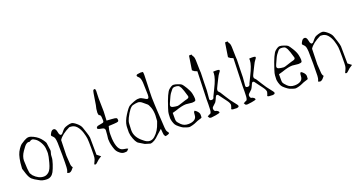

<svg xmlns="http://www.w3.org/2000/svg" viewBox="-42 -1292 3659 1955"><g transform="rotate(-20 1787.5 -314.5)"><path d="M350.6 -329.1 362.3 -245.1Q362.3 -232.4 356.4 -217.3Q350.6 -202.1 350.6 -176.3Q350.6 -150.4 335.4 -104.5Q320.3 -58.6 304.7 -28.3Q278.3 20.5 228.5 20.5Q178.7 20.5 144.5 -2Q101.6 -24.4 81.5 -42.5Q61.5 -60.5 45.4 -106.9Q29.3 -153.3 26.4 -167L31.2 -229.5Q38.1 -280.3 47.9 -310.5Q57.6 -340.8 76.7 -368.2Q95.7 -395.5 108.4 -405.3Q121.1 -415 149.4 -431.2Q177.7 -447.3 197.8 -447.3Q217.8 -447.3 246.6 -433.1Q275.4 -418.9 294.9 -402.3Q314.5 -385.7 331.1 -362.3Q347.7 -338.9 350.6 -329.1ZM222.7 -412.1H221.7Q209 -411.1 199.2 -403.3V-402.3Q196.3 -399.4 193.4 -399.4Q193.4 -399.4 192.4 -399.4L176.8 -400.4Q168 -400.4 152.8 -389.6Q137.7 -378.9 105.5 -331.5Q73.2 -284.2 72.3 -239.3L76.2 -151.4Q81.1 -106.4 84 -97.7L102.5 -69.3Q152.3 -16.6 208 -16.6H210.9Q237.3 -16.6 263.2 -38.6Q289.1 -60.5 307.6 -129.9Q326.2 -198.2 327.1 -225.6Q327.1 -225.6 327.1 -236.3Q327.1 -236.3 327.1 -245.1Q327.1 -263.7 324.2 -283.2Q320.3 -313.5 300.8 -347.2Q281.2 -380.9 258.3 -396.5Q235.4 -412.1 222.7 -412.1Z M500 -305.7Q497.1 -182.6 495.6 -138.7L502 -44.9Q503.9 -19 516.6 -5.9Q511.7 2 495.6 19Q479.5 36.1 462.9 36.1L445.3 31.2Q444.3 29.3 444.3 26.9Q444.3 24.4 449.7 13.7Q455.1 2.9 457 -28.8Q459 -60.5 459 -159.2Q459 -257.8 457 -291Q455.1 -324.2 450.2 -340.8Q445.3 -357.4 432.1 -368.2Q418.9 -378.9 418.9 -385.7Q418.9 -392.6 432.1 -414.1Q445.3 -435.5 464.4 -435.5Q484.4 -435.5 492.2 -405.3Q493.2 -401.4 495.6 -390.1Q498 -378.9 500 -373Q502 -367.2 506.8 -361.8Q511.7 -356.4 517.1 -356.4Q522.5 -356.4 526.4 -358.9Q530.3 -361.3 532.7 -363.8Q535.2 -366.2 540 -372.6Q544.9 -378.9 555.7 -391.1Q566.4 -403.3 575.7 -409.7Q585 -416 609.9 -423.8Q634.8 -431.6 654.3 -431.6Q673.8 -431.6 707.5 -403.3Q741.2 -375 750.5 -347.2Q759.8 -319.3 771.5 -283.7Q783.2 -248 785.2 -227.5L787.1 -42L826.2 -11.7Q822.3 -7.8 807.1 0.5Q792 8.8 772.9 27.8Q753.9 46.9 745.6 47.4Q737.3 47.9 734.4 43.9H733.4Q732.4 43 733.4 38.6Q734.4 34.2 744.6 14.6Q754.9 -4.9 757.3 -24.9Q759.8 -44.9 759.8 -123Q759.8 -201.2 756.8 -227.5Q753.9 -253.9 740.7 -296.9Q727.5 -339.8 701.2 -370.1Q674.8 -400.4 632.8 -400.4H622.1Q531.7 -356.4 500 -305.7Z M1006.8 -429.7 1002 -334 1059.6 -330.1Q1095.7 -328.1 1106.4 -322.3Q1113.3 -317.4 1113.8 -309.1Q1114.3 -300.8 1114.3 -294.9Q1114.3 -289.1 1107.4 -284.2Q1100.6 -279.3 1061.5 -277.3L1003.9 -274.4L994.1 -234.4Q990.2 -212.9 990.2 -187.5Q990.2 -162.1 991.2 -139.6Q1001 -10.7 1063.5 -2Q1101.6 2.9 1111.3 10.7V11.7L1091.8 31.2Q1085 34.2 1062 34.2Q1039.1 34.2 1018.1 18.1Q997.1 2 987.3 -12.7Q977.5 -27.3 967.8 -60.5Q958 -93.8 955.6 -115.2Q953.1 -136.7 953.1 -152.3Q954.1 -168 958 -193.4L961.9 -246.1Q960 -269.5 931.6 -273.4Q903.3 -277.3 885.7 -286.1V-303.7L898.4 -313.5L957 -325.2Q969.7 -329.1 969.7 -346.2Q969.7 -363.3 967.3 -386.7Q964.8 -410.2 947.3 -413.1Q943.4 -419.9 941.4 -440.4L945.3 -481.4Q953.1 -506.8 963.9 -582Q974.6 -657.2 981.4 -670.9Q986.3 -676.8 993.7 -677.2Q1001 -677.7 1002.9 -674.8L1006.8 -654.3Q1006.8 -641.6 1005.4 -621.1Q1003.9 -600.6 1003.9 -571.3Q1003.9 -542 1005.4 -498.5Q1006.8 -455.1 1006.8 -429.7Z M1488.3 -215.3Q1488.3 -265.1 1474.6 -301.8Q1460.9 -338.4 1449.7 -346.2Q1438.5 -354 1413.6 -376.5Q1388.7 -398.9 1365.2 -398.9Q1341.8 -398.9 1308.6 -390.1Q1273.4 -380.4 1224.6 -282.7Q1209 -251.5 1208 -225.1L1205.1 -159.7V-152.8Q1205.1 -77.6 1283.2 -18.1Q1316.4 11.2 1346.7 11.2Q1346.7 11.2 1347.7 11.2Q1377 11.2 1401.4 -11.2Q1452.1 -55.2 1477.5 -134.3Q1481.4 -147 1484.4 -153.8ZM1173.8 -143.1 1174.8 -195.8 1175.8 -213.4Q1180.7 -262.2 1219.7 -323.7Q1258.8 -385.3 1277.8 -396.5Q1296.9 -407.7 1329.6 -419.9Q1362.3 -432.1 1374 -432.1H1398.4Q1406.2 -432.1 1433.6 -416.5Q1460.9 -398.9 1466.8 -398.9Q1467.8 -398.9 1468.8 -398.9Q1473.6 -398.9 1476.6 -400.9Q1480.5 -402.8 1482.4 -407.7Q1484.4 -412.6 1485.4 -417.5Q1486.3 -422.4 1486.8 -429.7Q1487.3 -437 1487.3 -441.9L1483.4 -570.8Q1479.5 -620.6 1462.9 -634.8Q1446.3 -648.9 1446.3 -655.8V-659.7Q1447.3 -666.5 1458 -670.4L1496.1 -675.3Q1512.7 -674.3 1519.5 -672.4Q1522.5 -662.6 1522.5 -637.7Q1522.5 -612.8 1520 -556.6Q1517.6 -500.5 1516.6 -456.5Q1515.6 -427.2 1515.6 -407.7Q1515.6 -407.7 1515.6 -389.2Q1515.6 -365.7 1518.1 -318.4Q1520.5 -271 1522 -243.2Q1523.4 -215.3 1527.3 -155.3Q1531.2 -95.2 1532.7 -63.5Q1534.2 -31.7 1544.4 -18.6Q1554.7 -5.4 1556.6 -0.5L1554.7 6.3Q1550.8 10.3 1537.1 15.1L1513.7 21Q1510.7 19 1504.4 9.8Q1498 0.5 1497.1 -19L1493.2 -65.9L1440.4 -19Q1385.7 37.6 1342.8 39.6L1287.1 22.9L1232.4 -10.3Q1202.1 -24.9 1178.7 -108.9Z M1662.1 -112.3Q1662.1 -95.7 1666 -84.5Q1669.9 -73.2 1698.7 -44.4Q1727.5 -15.6 1772.5 -15.6H1777.3Q1813.5 -15.6 1838.9 -31.2Q1864.3 -46.9 1865.2 -79.1Q1866.2 -111.3 1873 -116.2L1878.9 -122.1L1895.5 -110.4Q1922.9 -85.9 1922.9 -62Q1922.9 -38.1 1920.9 -31.2Q1916 -27.3 1893.1 -21Q1870.1 -14.6 1851.6 -5.4Q1833 3.9 1808.1 10.3Q1783.2 16.6 1773.9 16.6Q1764.6 16.6 1743.2 9.8Q1721.7 2.9 1709.5 -2.9Q1697.3 -8.8 1673.3 -27.8Q1649.4 -46.9 1641.1 -60.1Q1632.8 -73.2 1625 -98.6Q1618.2 -124 1618.2 -135.7L1620.1 -179.7Q1620.1 -196.3 1634.8 -240.2Q1683.6 -391.6 1714.8 -417Q1746.1 -443.4 1763.7 -443.4Q1764.6 -443.4 1765.6 -443.4Q1783.2 -443.4 1810.5 -433.6Q1839.8 -423.8 1849.6 -415.5Q1859.4 -407.2 1885.3 -365.2Q1911.1 -323.2 1918 -290.5Q1924.8 -257.8 1924.8 -238.3Q1924.8 -218.8 1918 -213.4Q1911.1 -208 1883.8 -207L1818.4 -213.9H1817.4Q1776.4 -213.9 1704.1 -188.5L1662.1 -176.8ZM1867.2 -285.2Q1845.7 -361.3 1833.5 -385.3Q1821.3 -409.2 1807.6 -414.6Q1793.9 -419.9 1772.9 -419.9Q1752 -419.9 1740.2 -405.3L1739.3 -404.3Q1710 -371.1 1696.3 -340.3Q1682.6 -309.6 1677.7 -299.3Q1672.9 -289.1 1670.9 -284.2Q1668.9 -279.3 1666.5 -273.4Q1664.1 -267.6 1663.1 -263.7Q1662.1 -259.8 1662.1 -255.9Q1662.1 -252 1663.1 -248.5Q1664.1 -245.1 1667 -242.7Q1669.9 -240.2 1671.9 -238.8Q1673.8 -237.3 1678.2 -235.8Q1682.6 -234.4 1684.6 -233.9Q1686.5 -233.4 1690.9 -232.4Q1695.3 -231.4 1709 -229Q1722.7 -226.6 1733.4 -226.6Q1744.1 -226.6 1777.3 -238.3Q1810.5 -250 1824.2 -253.4Q1837.9 -256.8 1843.3 -258.3Q1848.6 -259.8 1852.1 -261.2Q1855.5 -262.7 1859.9 -265.1Q1864.3 -267.6 1866.2 -271.5L1868.2 -283.2Z M2061.5 -78.1Q2061.5 -44.9 2086.9 -44.9Q2106.4 -35.2 2108.9 -28.3Q2111.3 -21.5 2112.3 -17.6H2111.3Q2104.5 -10.7 2065.9 -4.4Q2027.3 2 2017.1 2Q2006.8 2 2001 0Q1993.2 -2.9 1986.3 -19.5Q1979.5 -15.6 1978.5 -15.6Q1978.5 -16.6 2003.9 -33.2H2004.9Q2019.5 -33.2 2026.4 -50.3Q2033.2 -67.4 2033.2 -135.7V-188.5L2043 -489.3L2013.7 -502Q2000 -512.7 1994.1 -517.6L2017.6 -668.9Q2022.5 -669.9 2028.3 -669.9H2039.1Q2040 -669.9 2041 -670.9Q2043 -670.9 2044.9 -669.9Q2046.9 -658.2 2057.1 -644.5Q2067.4 -630.9 2067.4 -578.1Q2067.4 -525.4 2069.3 -496.1Q2071.3 -466.8 2071.3 -462.9L2068.4 -361.3Q2068.4 -259.8 2061.5 -212.9L2058.6 -182.6Q2058.6 -165 2081.1 -165Q2103.5 -165 2107.4 -190.4Q2112.3 -203.1 2141.6 -260.7Q2192.4 -360.4 2193.4 -413.1V-416L2192.4 -418L2193.4 -430.7L2222.7 -431.6Q2250 -431.6 2256.8 -426.8Q2259.8 -421.9 2259.8 -418L2258.8 -416Q2258.8 -412.1 2245.6 -396Q2232.4 -379.9 2219.2 -351.6Q2206.1 -323.2 2187 -287.6Q2168 -252 2168 -238.8Q2168 -225.6 2173.8 -220.7H2174.8Q2181.6 -214.8 2188 -206.1Q2194.3 -197.3 2226.1 -145.5Q2257.8 -93.8 2286.1 -60.5Q2314.5 -27.3 2316.4 -14.6Q2315.4 1 2282.2 1Q2281.2 0 2280.3 0Q2245.1 0 2241.2 -3.9L2234.4 -9.8Q2235.4 -13.7 2241.2 -25.4L2248 -49.8Q2248 -71.3 2223.6 -103.5L2158.2 -191.4Q2152.3 -195.3 2148.9 -195.3Q2145.5 -195.3 2143.1 -194.8Q2140.6 -194.3 2138.7 -191.9Q2136.7 -189.5 2135.3 -187.5Q2133.8 -185.5 2131.3 -181.2Q2128.9 -176.8 2127.9 -174.3Q2127 -171.9 2124.5 -166Q2122.1 -160.2 2114.3 -144.5Q2108.4 -128.9 2090.8 -115.2Q2061.5 -91.8 2061.5 -80.1Z M2452.1 -78.1Q2452.1 -44.9 2477.5 -44.9Q2497.1 -35.2 2499.5 -28.3Q2502 -21.5 2502.9 -17.6H2502Q2495.1 -10.7 2456.5 -4.4Q2418 2 2407.7 2Q2397.5 2 2391.6 0Q2383.8 -2.9 2377 -19.5Q2370.1 -15.6 2369.1 -15.6Q2369.1 -16.6 2394.5 -33.2H2395.5Q2410.2 -33.2 2417 -50.3Q2423.8 -67.4 2423.8 -135.7V-188.5L2433.6 -489.3L2404.3 -502Q2390.6 -512.7 2384.8 -517.6L2408.2 -668.9Q2413.1 -669.9 2418.9 -669.9H2429.7Q2430.7 -669.9 2431.6 -670.9Q2433.6 -670.9 2435.5 -669.9Q2437.5 -658.2 2447.8 -644.5Q2458 -630.9 2458 -578.1Q2458 -525.4 2460 -496.1Q2461.9 -466.8 2461.9 -462.9L2459 -361.3Q2459 -259.8 2452.1 -212.9L2449.2 -182.6Q2449.2 -165 2471.7 -165Q2494.1 -165 2498 -190.4Q2502.9 -203.1 2532.2 -260.7Q2583 -360.4 2584 -413.1V-416L2583 -418L2584 -430.7L2613.3 -431.6Q2640.6 -431.6 2647.5 -426.8Q2650.4 -421.9 2650.4 -418L2649.4 -416Q2649.4 -412.1 2636.2 -396Q2623 -379.9 2609.9 -351.6Q2596.7 -323.2 2577.6 -287.6Q2558.6 -252 2558.6 -238.8Q2558.6 -225.6 2564.5 -220.7H2565.4Q2572.3 -214.8 2578.6 -206.1Q2585 -197.3 2616.7 -145.5Q2648.4 -93.8 2676.8 -60.5Q2705.1 -27.3 2707 -14.6Q2706.1 1 2672.9 1Q2671.9 0 2670.9 0Q2635.7 0 2631.8 -3.9L2625 -9.8Q2626 -13.7 2631.8 -25.4L2638.7 -49.8Q2638.7 -71.3 2614.3 -103.5L2548.8 -191.4Q2543 -195.3 2539.6 -195.3Q2536.1 -195.3 2533.7 -194.8Q2531.2 -194.3 2529.3 -191.9Q2527.3 -189.5 2525.9 -187.5Q2524.4 -185.5 2522 -181.2Q2519.5 -176.8 2518.6 -174.3Q2517.6 -171.9 2515.1 -166Q2512.7 -160.2 2504.9 -144.5Q2499 -128.9 2481.4 -115.2Q2452.1 -91.8 2452.1 -80.1Z M2813.5 -112.3Q2813.5 -95.7 2817.4 -84.5Q2821.3 -73.2 2850.1 -44.4Q2878.9 -15.6 2923.8 -15.6H2928.7Q2964.8 -15.6 2990.2 -31.2Q3015.6 -46.9 3016.6 -79.1Q3017.6 -111.3 3024.4 -116.2L3030.3 -122.1L3046.9 -110.4Q3074.2 -85.9 3074.2 -62Q3074.2 -38.1 3072.3 -31.2Q3067.4 -27.3 3044.4 -21Q3021.5 -14.6 3002.9 -5.4Q2984.4 3.9 2959.5 10.3Q2934.6 16.6 2925.3 16.6Q2916 16.6 2894.5 9.8Q2873 2.9 2860.8 -2.9Q2848.6 -8.8 2824.7 -27.8Q2800.8 -46.9 2792.5 -60.1Q2784.2 -73.2 2776.4 -98.6Q2769.5 -124 2769.5 -135.7L2771.5 -179.7Q2771.5 -196.3 2786.1 -240.2Q2835 -391.6 2866.2 -417Q2897.5 -443.4 2915 -443.4Q2916 -443.4 2917 -443.4Q2934.6 -443.4 2961.9 -433.6Q2991.2 -423.8 3001 -415.5Q3010.7 -407.2 3036.6 -365.2Q3062.5 -323.2 3069.3 -290.5Q3076.2 -257.8 3076.2 -238.3Q3076.2 -218.8 3069.3 -213.4Q3062.5 -208 3035.2 -207L2969.7 -213.9H2968.8Q2927.7 -213.9 2855.5 -188.5L2813.5 -176.8ZM3018.6 -285.2Q2997.1 -361.3 2984.9 -385.3Q2972.7 -409.2 2959 -414.6Q2945.3 -419.9 2924.3 -419.9Q2903.3 -419.9 2891.6 -405.3L2890.6 -404.3Q2861.3 -371.1 2847.7 -340.3Q2834 -309.6 2829.1 -299.3Q2824.2 -289.1 2822.3 -284.2Q2820.3 -279.3 2817.9 -273.4Q2815.4 -267.6 2814.5 -263.7Q2813.5 -259.8 2813.5 -255.9Q2813.5 -252 2814.5 -248.5Q2815.4 -245.1 2818.4 -242.7Q2821.3 -240.2 2823.2 -238.8Q2825.2 -237.3 2829.6 -235.8Q2834 -234.4 2835.9 -233.9Q2837.9 -233.4 2842.3 -232.4Q2846.7 -231.4 2860.4 -229Q2874 -226.6 2884.8 -226.6Q2895.5 -226.6 2928.7 -238.3Q2961.9 -250 2975.6 -253.4Q2989.3 -256.8 2994.6 -258.3Q3000 -259.8 3003.4 -261.2Q3006.8 -262.7 3011.2 -265.1Q3015.6 -267.6 3017.6 -271.5L3019.5 -283.2Z M3218.8 -305.7Q3215.8 -182.6 3214.4 -138.7L3220.7 -44.9Q3222.7 -19 3235.4 -5.9Q3230.5 2 3214.4 19Q3198.2 36.1 3181.6 36.1L3164.1 31.2Q3163.1 29.3 3163.1 26.9Q3163.1 24.4 3168.5 13.7Q3173.8 2.9 3175.8 -28.8Q3177.7 -60.5 3177.7 -159.2Q3177.7 -257.8 3175.8 -291Q3173.8 -324.2 3168.9 -340.8Q3164.1 -357.4 3150.9 -368.2Q3137.7 -378.9 3137.7 -385.7Q3137.7 -392.6 3150.9 -414.1Q3164.1 -435.5 3183.1 -435.5Q3203.1 -435.5 3210.9 -405.3Q3211.9 -401.4 3214.4 -390.1Q3216.8 -378.9 3218.8 -373Q3220.7 -367.2 3225.6 -361.8Q3230.5 -356.4 3235.8 -356.4Q3241.2 -356.4 3245.1 -358.9Q3249 -361.3 3251.5 -363.8Q3253.9 -366.2 3258.8 -372.6Q3263.7 -378.9 3274.4 -391.1Q3285.2 -403.3 3294.4 -409.7Q3303.7 -416 3328.6 -423.8Q3353.5 -431.6 3373 -431.6Q3392.6 -431.6 3426.3 -403.3Q3460 -375 3469.2 -347.2Q3478.5 -319.3 3490.2 -283.7Q3502 -248 3503.9 -227.5L3505.9 -42L3544.9 -11.7Q3541 -7.8 3525.9 0.5Q3510.7 8.8 3491.7 27.8Q3472.7 46.9 3464.4 47.4Q3456.1 47.9 3453.1 43.9H3452.1Q3451.2 43 3452.1 38.6Q3453.1 34.2 3463.4 14.6Q3473.6 -4.9 3476.1 -24.9Q3478.5 -44.9 3478.5 -123Q3478.5 -201.2 3475.6 -227.5Q3472.7 -253.9 3459.5 -296.9Q3446.3 -339.8 3419.9 -370.1Q3393.6 -400.4 3351.6 -400.4H3340.8Q3250.5 -356.4 3218.8 -305.7Z"/></g></svg>

Font: Drukaatie burti
Style: Thin
Weight: 100
Version: Version 0.14